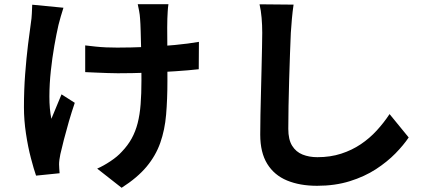

<svg xmlns="http://www.w3.org/2000/svg" viewBox="-20 -815 2040 910"><path d="M778.3 -795.2Q775.8 -778.6 774.9 -761.2Q774 -743.7 773.2 -726.7Q772.4 -713 772.5 -684.6Q772.6 -656.2 772.9 -620.5Q773.1 -584.8 773.2 -548.4Q773.3 -512 773.4 -481.1Q773.5 -450.3 773.5 -432.7Q773.5 -344.1 767.3 -271.7Q761.2 -199.3 739.7 -138.3Q718.2 -77.2 674.6 -24.9Q631 27.4 556.4 75L440.6 -15.9Q469.5 -28.3 503.1 -50.6Q536.7 -72.8 557.4 -96Q586 -125.8 604.1 -158.7Q622.2 -191.5 632.5 -231.6Q642.7 -271.6 646.5 -321Q650.4 -370.5 650.4 -433.5Q650.4 -461.3 650.1 -502.3Q649.9 -543.4 648.8 -587.3Q647.7 -631.2 646.7 -668.4Q645.7 -705.6 643.9 -726.5Q642.9 -744.8 639.2 -764.1Q635.6 -783.4 632.8 -795.2ZM383.8 -599.8Q408.3 -596.8 433.1 -594.2Q457.9 -591.6 483.5 -590.5Q509.1 -589.4 535.3 -589.4Q599.8 -589.4 671 -592.4Q742.2 -595.4 808.1 -601.7Q874.1 -608 922.8 -616.6L922 -486.9Q875.3 -481.5 811.3 -477.3Q747.3 -473 676.7 -470.4Q606 -467.8 538.2 -467.8Q516.9 -467.8 490.1 -468.8Q463.4 -469.8 436.2 -470.9Q409.1 -472 383.8 -473.2ZM280.7 -778.3Q274.8 -759.9 267.9 -736.4Q261 -712.9 257.2 -696.8Q247.7 -655.5 237.6 -598.4Q227.6 -541.4 220.9 -479.2Q214.2 -416.9 214.1 -357.7Q213.9 -298.5 223.5 -251.9Q233.7 -275 246.6 -307.6Q259.5 -340.3 271.6 -367.8L334.4 -327.7Q319.9 -285.3 306.6 -239.7Q293.4 -194.1 283 -153.6Q272.7 -113.1 266.1 -84.3Q263.4 -72.7 261.6 -58.2Q259.8 -43.7 260 -35.5Q260.2 -27.7 260.9 -16Q261.5 -4.3 262.5 6.1L150.9 17.4Q140.3 -12.8 126.5 -65.6Q112.6 -118.4 103.1 -181.8Q93.5 -245.2 93.5 -306.7Q93.5 -389.2 99.3 -465Q105.1 -540.8 112.8 -603.4Q120.6 -666 126.4 -706.4Q129.9 -727.5 130.9 -750.6Q131.9 -773.7 132.7 -792.7Z M1371.4 -793.1Q1366.8 -761.8 1363.5 -725.8Q1360.2 -689.7 1358.4 -659.6Q1356.6 -619.5 1354.5 -561Q1352.4 -502.5 1350.5 -438Q1348.6 -373.6 1347.5 -312Q1346.4 -250.4 1346.4 -204.1Q1346.4 -153.7 1364.5 -124.4Q1382.7 -95 1414 -82.5Q1445.3 -70 1484.1 -70Q1545.9 -70 1596.9 -86.6Q1648 -103.1 1689.8 -131.3Q1731.6 -159.4 1765.5 -196.4Q1799.4 -233.4 1826.4 -274.3L1917 -163.5Q1893.1 -127.7 1854.3 -87.9Q1815.4 -48.1 1761.6 -13Q1707.7 22 1637.8 43.8Q1567.9 65.6 1482.7 65.6Q1401.2 65.6 1340.5 40.5Q1279.8 15.4 1246.6 -38.4Q1213.4 -92.1 1213.4 -177.1Q1213.4 -217.6 1214.4 -270.2Q1215.4 -322.8 1217 -379.8Q1218.6 -436.9 1219.7 -491.4Q1220.9 -546 1221.9 -590.1Q1222.9 -634.3 1222.9 -659.6Q1222.9 -695.9 1219.9 -730.5Q1217 -765 1210.1 -794.6Z"/></svg>

Font: Noto Sans TC Thin
Style: Regular
Weight: 100
Designer: Ryoko NISHIZUKA 西塚涼子 (kana, bopomofo & ideographs); Paul D. Hunt (Latin, Greek & Cyrillic); Sandoll Communications 산돌커뮤니
Foundry: Adobe
Version: Version 2.004-H2;hotconv 1.0.118;makeotfexe 2.5.65603